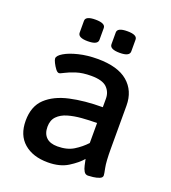

<svg xmlns="http://www.w3.org/2000/svg" viewBox="-130 -798 805 902"><g transform="rotate(20 272.5 -346.5)"><path d="M353 -592Q303 -592 303 -617V-676Q303 -700 353 -700Q402 -700 402 -676V-617Q402 -592 353 -592ZM193 -592Q144 -592 144 -617V-676Q144 -700 193 -700Q243 -700 243 -676V-617Q243 -592 193 -592ZM211 7Q136 7 91.5 -31.5Q47 -70 47 -142Q47 -214 89 -253.5Q131 -293 203 -309Q275 -325 366 -325V-368Q366 -401 343.5 -423Q321 -445 265 -445Q222 -445 191 -435Q160 -425 141.5 -415Q123 -405 117 -405Q109 -405 100 -417Q91 -429 84 -443Q77 -457 77 -464Q77 -478 103 -493.5Q129 -509 172 -519.5Q215 -530 266 -530Q367 -530 417.5 -487Q468 -444 468 -370V-156Q468 -90 474 -61Q480 -32 480 -25Q480 -14 466 -8.5Q452 -3 435 -1Q418 1 410 1Q397 1 390 -10.5Q383 -22 379.5 -38.5Q376 -55 373 -69Q351 -43 311 -18Q271 7 211 7ZM228 -79Q276 -79 308.5 -99Q341 -119 366 -146V-246Q328 -246 290.5 -243Q253 -240 222 -231Q191 -222 172 -202.5Q153 -183 153 -150Q153 -116 172 -97.5Q191 -79 228 -79Z"/></g></svg>

Font: Asap Medium
Style: Regular
Weight: 500
Designer: Pablo Cosgaya
Foundry: Omnibus-Type
Version: Version 3.001; ttfautohint (v1.8.3)